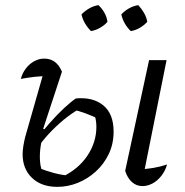

<svg xmlns="http://www.w3.org/2000/svg" viewBox="-20 -718 719 747"><path d="M536 -25 520 -59Q548 -60 575.5 -64.5Q603 -69 630 -78Q623 -53 607.5 -33.5Q592 -14 573 -4Q554 6 534 6Q511 6 493.5 -9.5Q476 -25 467 -53L560 -484H628ZM203 9Q141 9 104.5 -26Q68 -61 68 -118Q68 -133 71 -151Q74 -169 78 -185L156 -458L169 -422Q140 -422 114 -419Q88 -416 61 -411Q67 -434 81 -452Q95 -470 113.5 -480Q132 -490 152 -490Q200 -490 221 -439L148 -217L154 -214Q147 -194 141 -165Q135 -136 135 -107Q135 -92 137.5 -75.5Q140 -59 147 -43L125 -67Q156 -54 189.5 -45Q223 -36 258 -34L220 -29Q284 -59 319.5 -111.5Q355 -164 355 -225Q355 -239 352.5 -253Q350 -267 343 -284L369 -253Q342 -266 314 -276.5Q286 -287 258 -293L293 -296Q272 -286 243 -264Q214 -242 184.5 -212.5Q155 -183 132 -151L113 -164Q142 -204 172 -238Q202 -272 229 -297Q256 -322 275 -335Q342 -341 382 -308Q422 -275 422 -206Q422 -158 403 -118.5Q384 -79 352.5 -50.5Q321 -22 282.5 -6.5Q244 9 203 9ZM363 -698Q377 -685 386.5 -668Q396 -651 398 -633Q387 -620 369.5 -610Q352 -600 334 -597Q320 -611 310.5 -627.5Q301 -644 297 -662Q311 -676 327.5 -685.5Q344 -695 363 -698ZM518 -698Q531 -684 540.5 -667.5Q550 -651 553 -633Q540 -619 523.5 -609.5Q507 -600 489 -597Q476 -609 466 -626Q456 -643 452 -662Q465 -676 482 -685.5Q499 -695 518 -698Z"/></svg>

Font: Piazzolla 24pt
Style: Italic
Weight: 400
Italic angle: -11.3°
Designer: Juan Pablo del Peral
Foundry: Huerta Tipografica
Version: Version 2.005